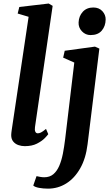

<svg xmlns="http://www.w3.org/2000/svg" viewBox="-20 -838 642 1114"><path d="M183 -101Q180.5 -84 184.8 -74.2Q189 -64.5 199.5 -64.5Q208 -64.5 218 -69.5Q228 -74.5 247 -90L260 -59.5Q255 -52 238.8 -35.5Q222.5 -19 194 -4.5Q165.5 10 123.5 10Q105 10 86.8 3.8Q68.5 -2.5 56.8 -16.8Q45 -31 45 -54.5Q45 -59.5 45.8 -66.5Q46.5 -73.5 47.5 -80.2Q48.5 -87 49 -90.5L146 -740.5L82.5 -759.5L92 -797.5L262.5 -817.5L285.5 -804ZM488 -0.5Q478 81.5 445.2 139Q412.5 196.5 364.2 226.5Q316 256.5 258.5 256.5Q231 256.5 206.8 252Q182.5 247.5 173 238.5L192 184Q199 186 212.5 188.2Q226 190.5 236.5 190.5Q268.5 190.5 289.5 172.8Q310.5 155 323.8 124.2Q337 93.5 344.8 53.8Q352.5 14 358 -31L411 -475L346.5 -503.5L355.5 -543.5L531 -567.5L556.5 -556ZM505.5 -634.5Q476 -634.5 455.2 -656.5Q434.5 -678.5 436 -708Q437.5 -744.5 460.2 -769.5Q483 -794.5 521.5 -794.5Q554.5 -794.5 574 -773.2Q593.5 -752 593 -724.5Q592.5 -686.5 570.5 -660.5Q548.5 -634.5 505.5 -634.5Z"/></svg>

Font: Merriweather
Style: Bold Italic
Weight: 700
Italic angle: -7.8°
Version: Version 2.101